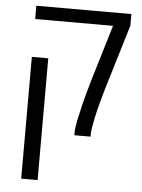

<svg xmlns="http://www.w3.org/2000/svg" viewBox="-58 -676 712 963"><g transform="rotate(5 297.5 -194.5)"><path d="M332 0V-13.2Q332 -38.1 340.6 -78.4Q349.1 -118.7 359.4 -160.6Q363.3 -176.8 373 -212.6Q382.8 -248.5 392.6 -281.7L477.5 -563.5H85.4V-630.4H564V-571.8L476.1 -280.8Q473.1 -272.9 467.3 -252.4Q461.4 -231.9 455.3 -210.2Q449.2 -188.5 445.8 -175.8Q441.9 -163.1 436.5 -140.9Q431.2 -118.7 425.8 -93.8Q420.4 -68.8 417 -46.9Q413.6 -24.9 413.6 -13.2V0ZM85.4 240.2V-373H168V240.2Z"/></g></svg>

Font: Open Sans
Style: Regular
Weight: 400
Designer: Monotype Design Team
Foundry: Monotype Imaging Inc.
Version: Version 3.000; ttfautohint (v1.8.4)